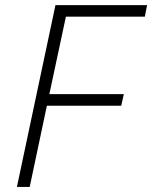

<svg xmlns="http://www.w3.org/2000/svg" viewBox="-20 -734 598 754"><path d="M46.4 0 197.8 -713.9H557.6L548.8 -668.5H238.8L173.8 -364.3H466.3L456.1 -318.8H164.1L96.7 0Z"/></svg>

Font: Open Sans Light
Style: Italic
Weight: 300
Italic angle: -12°
Designer: Monotype Design Team
Foundry: Monotype Imaging Inc.
Version: Version 3.003; ttfautohint (v1.8.4)